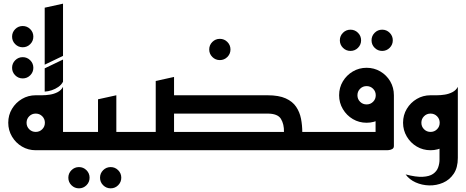

<svg xmlns="http://www.w3.org/2000/svg" viewBox="-20 -820 2544 1048"><path d="M104 -562Q80 -562 63 -579Q46 -596 46 -620Q46 -644 63 -661Q80 -678 104 -678Q128 -678 145 -661Q162 -644 162 -620Q162 -596 145 -579Q128 -562 104 -562ZM104 -392Q80 -392 63 -409Q46 -426 46 -450Q46 -474 63 -491Q80 -508 104 -508Q128 -508 145 -491Q162 -474 162 -450Q162 -426 145 -409Q128 -392 104 -392Z M173 0 238 -100H435V0ZM280 0V-200H324V0ZM224 -320V-447L324 -495V-374Q315 -357 298.5 -345.5Q282 -334 262.5 -327.5Q243 -321 224 -320ZM224 -467V-778L324 -800V-515ZM324 -150 175 -300Q188 -300 209 -300Q230 -300 252.5 -303.5Q275 -307 294.5 -317Q314 -327 324 -346ZM175 0Q134 0 100 -20Q66 -40 45.5 -74.5Q25 -109 25 -150Q25 -192 45.5 -226Q66 -260 100 -280Q134 -300 175 -300Q216 -300 250 -280Q284 -260 304 -226Q324 -192 324 -150Q324 -109 304 -74.5Q284 -40 250 -20Q216 0 175 0ZM175 -100Q196 -100 210.5 -114.5Q225 -129 225 -150Q225 -171 210.5 -185.5Q196 -200 175 -200Q154 -200 139.5 -185.5Q125 -171 125 -150Q125 -129 139.5 -114.5Q154 -100 175 -100Z M584 208Q560 208 543 191Q526 174 526 150Q526 126 543 109Q560 92 584 92Q608 92 625 109Q642 126 642 150Q642 174 625 191Q608 208 584 208ZM411 208Q387 208 370 191Q353 174 353 150Q353 126 370 109Q387 92 411 92Q435 92 452 109Q469 126 469 150Q469 174 452 191Q435 208 411 208Z M515 0V-100H735V0ZM395 0V-100H515V-278L615 -300V-23Q615 -11 605 -6Q595 -1 585 -0.5Q575 0 575 0Z M1180 -492Q1156 -492 1139 -509Q1122 -526 1122 -550Q1122 -574 1139 -591Q1156 -608 1180 -608Q1204 -608 1221 -591Q1238 -574 1238 -550Q1238 -526 1221 -509Q1204 -492 1180 -492Z M1555 0V-100H1750V0ZM830 -50V-378L930 -400V-50ZM695 0V-100H970V0ZM875 0V-100H1530Q1531 -142 1513.5 -171Q1496 -200 1440 -200H875V-300H1440Q1502 -300 1539.5 -283Q1577 -266 1596.5 -237Q1616 -208 1623 -172Q1630 -136 1630 -97.5Q1630 -59 1630 -23Q1630 -11 1620 -6Q1610 -1 1600 -0.5Q1590 0 1590 0Z M2066 -542Q2042 -542 2025 -559Q2008 -576 2008 -600Q2008 -624 2025 -641Q2042 -658 2066 -658Q2090 -658 2107 -641Q2124 -624 2124 -600Q2124 -576 2107 -559Q2090 -542 2066 -542ZM1893 -542Q1869 -542 1852 -559Q1835 -576 1835 -600Q1835 -624 1852 -641Q1869 -658 1893 -658Q1917 -658 1934 -641Q1951 -624 1951 -600Q1951 -576 1934 -559Q1917 -542 1893 -542Z M1710 0V-100H2030V-228L2130 -300V-23Q2130 -11 2120 -6Q2110 -1 2100 -0.5Q2090 0 2090 0ZM1981 -150Q1940 -150 1906 -170Q1872 -190 1851.5 -224.5Q1831 -259 1831 -300Q1831 -342 1851.5 -376Q1872 -410 1906 -430Q1940 -450 1981 -450Q2022 -450 2056 -430Q2090 -410 2110 -376Q2130 -342 2130 -300Q2130 -259 2110 -224.5Q2090 -190 2056 -170Q2022 -150 1981 -150ZM1981 -250Q2002 -250 2016.5 -264.5Q2031 -279 2031 -300Q2031 -321 2016.5 -335.5Q2002 -350 1981 -350Q1960 -350 1945.5 -335.5Q1931 -321 1931 -300Q1931 -279 1945.5 -264.5Q1960 -250 1981 -250Z M2194 132Q2251 147 2287.5 145Q2324 143 2344 129Q2364 115 2371.5 94Q2379 73 2379 52V-128L2479 -150V42Q2479 95 2456.5 128.5Q2434 162 2398 177.5Q2362 193 2322.5 192Q2283 191 2248.5 175.5Q2214 160 2194 132ZM2479 -150 2330 -300Q2343 -300 2364 -300Q2385 -300 2407.5 -303.5Q2430 -307 2449.5 -317Q2469 -327 2479 -346ZM2330 0Q2289 0 2255 -20Q2221 -40 2200.5 -74.5Q2180 -109 2180 -150Q2180 -192 2200.5 -226Q2221 -260 2255 -280Q2289 -300 2330 -300Q2371 -300 2405 -280Q2439 -260 2459 -226Q2479 -192 2479 -150Q2479 -109 2459 -74.5Q2439 -40 2405 -20Q2371 0 2330 0ZM2330 -100Q2351 -100 2365.5 -114.5Q2380 -129 2380 -150Q2380 -171 2365.5 -185.5Q2351 -200 2330 -200Q2309 -200 2294.5 -185.5Q2280 -171 2280 -150Q2280 -129 2294.5 -114.5Q2309 -100 2330 -100Z"/></svg>

Font: Reem Kufi Fun
Style: Regular
Weight: 400
Designer: Khaled Hosny
Version: Version 1.005